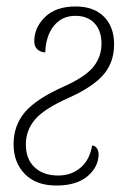

<svg xmlns="http://www.w3.org/2000/svg" viewBox="-20 -564 417 594"><path d="M154 10Q92 10 57 -25.5Q22 -61 22 -118Q22 -176 57.5 -217.5Q93 -259 181 -298Q245 -327 269.5 -358Q294 -389 294 -429Q294 -469 272.5 -492Q251 -515 213 -515Q172 -515 147 -484.5Q122 -454 120 -402Q106 -402 96 -411Q86 -420 86 -436Q86 -479 119.5 -511.5Q153 -544 214 -544Q270 -544 301.5 -512.5Q333 -481 333 -427Q333 -372 301 -334Q269 -296 194 -262Q117 -228 88.5 -194.5Q60 -161 60 -117Q60 -72 87 -46.5Q114 -21 160 -21Q201 -21 229.5 -45.5Q258 -70 265 -114Q274 -113 279.5 -105.5Q285 -98 285 -87Q285 -48 251 -19Q217 10 154 10Z"/></svg>

Font: Noto Serif SemiCondensed ExtraLight
Style: Italic
Weight: 200
Width: 4
Italic angle: -12°
Designer: Monotype Design Team
Foundry: Monotype Imaging Inc.
Version: Version 2.013